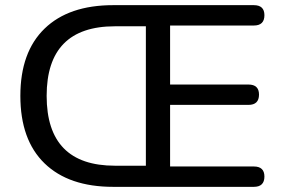

<svg xmlns="http://www.w3.org/2000/svg" viewBox="-20 -725 1089 745"><path d="M419 0Q247 0 153 -91Q59 -182 59 -353Q59 -523 153 -614Q247 -705 419 -705H965Q1006 -705 1006 -666Q1006 -626 965 -626H640V-397H944Q985 -397 985 -358Q985 -318 944 -318H640V-79H965Q1006 -79 1006 -40Q1006 0 965 0ZM426 -82H546V-623H426Q161 -623 161 -353Q161 -82 426 -82Z"/></svg>

Font: Chiron GoRound TC
Style: Regular
Weight: 400
Designer: Ryoko NISHIZUKA 西塚涼子 (kana, bopomofo & ideographs); Paul D. Hunt (Latin, Greek & Cyrillic); Sandoll Communications 산돌커뮤니
Foundry: Adobe
Version: Version 1.000;hotconv 1.1.1;makeotfexe 2.6.0